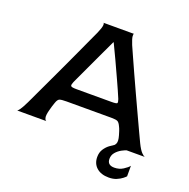

<svg xmlns="http://www.w3.org/2000/svg" viewBox="-135 -729 1012 1029"><g transform="rotate(20 371.0 -215.0)"><path d="M8 0Q12 0 22 -14Q32 -28 48 -61Q55 -76 72 -112Q89 -148 112 -197Q135 -246 160 -299.5Q185 -353 207.5 -402Q230 -451 247 -488Q264 -525 271 -540Q285 -572 286 -586Q287 -600 282 -600H457Q453 -600 454 -586Q455 -572 468 -540Q475 -525 491 -488.5Q507 -452 529.5 -403Q552 -354 576 -301.5Q600 -249 623 -200Q646 -151 663 -114Q680 -77 688 -61Q704 -28 717.5 -14Q731 0 738 0H553Q563 -2 569.5 -16Q576 -30 567 -61Q565 -69 560 -84Q555 -99 551 -106Q542 -126 532.5 -131Q523 -136 497 -136H241Q212 -136 201.5 -132Q191 -128 184 -107Q180 -95 176 -83Q172 -71 170 -61Q161 -28 165 -14Q169 0 176 0ZM267 -216H468Q497 -216 500 -221Q503 -226 497 -243Q479 -286 455.5 -337Q432 -388 409.5 -437Q387 -486 370 -520H368Q347 -476 325 -428.5Q303 -381 283.5 -339.5Q264 -298 252 -272Q240 -246 240 -246Q233 -230 235.5 -223Q238 -216 267 -216ZM592 170Q548 170 522.5 147.5Q497 125 497 87Q497 61 509 42.5Q521 24 537 12Q553 0 563 -3H643Q626 1 607 11.5Q588 22 575 37.5Q562 53 562 74Q562 110 602 110Q630 110 652 96Q674 82 683 70V130Q680 134 667.5 144Q655 154 636 162Q617 170 592 170Z"/></g></svg>

Font: Red Rose
Style: Regular
Weight: 400
Designer: Jaikishan Patel
Version: Version 2.000; ttfautohint (v1.8.3)